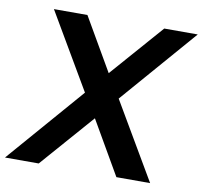

<svg xmlns="http://www.w3.org/2000/svg" viewBox="-118 -785 924 869"><g transform="rotate(10 344.0 -350.0)"><path d="M-40.5 0 265 -352 61 -700H215L355.5 -457.5L568 -700H722L420 -352L626.5 0H471.5L329.5 -245.5L114.5 0Z"/></g></svg>

Font: Urbanist
Style: Bold Italic
Weight: 700
Italic angle: -8°
Designer: Corey Hu
Foundry: Corey Hu
Version: Version 1.330; ttfautohint (v1.8.4.7-5d5b)